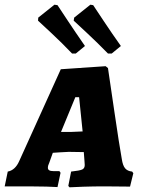

<svg xmlns="http://www.w3.org/2000/svg" viewBox="-41 -793 608 818"><path d="M522 -62 527 -55 513 2 404 1Q358 1 313 2.5Q268 4 255 5L250 -1L262 -62Q299 -66 309.5 -71Q320 -76 320 -90Q320 -100 319 -106L316 -145L252 -146Q240 -146 214 -144Q188 -142 184 -142L169 -100Q163 -88 163 -78Q163 -64 186 -64H212L217 -57L204 4Q192 3 157 2Q122 1 82 1H-21L-8 -62Q24 -68 41 -107L218 -498L409 -511L419 -503Q426 -456 446.5 -316Q467 -176 478 -115Q482 -88 492 -76Q502 -64 522 -62ZM264 -231Q275 -231 311 -233L296 -379H280L219 -231ZM121 -705 122 -718 191 -773 204 -771Q214 -756 246 -707.5Q278 -659 321 -597L282 -565H266Q222 -611 178 -652Q134 -693 121 -705ZM273 -705 275 -718 344 -773 356 -771Q366 -756 401.5 -702.5Q437 -649 474 -597L435 -565H419Q374 -611 330 -652Q286 -693 273 -705Z"/></svg>

Font: Alegreya SC ExtraBold
Style: Italic
Weight: 800
Italic angle: -7°
Designer: Juan Pablo del Peral
Foundry: Huerta Tipografica
Version: Version 2.007; ttfautohint (v1.6)